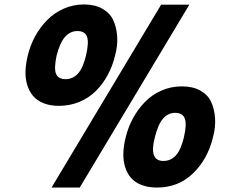

<svg xmlns="http://www.w3.org/2000/svg" viewBox="-20 -841 1031 871"><path d="M370.1 -588.9Q384.3 -649.4 374.5 -674.8Q364.7 -700.2 331.1 -700.2Q298.8 -700.2 275.4 -674.1Q252 -647.9 236.8 -588.9Q224.1 -529.3 234.4 -505.6Q244.6 -481.9 276.9 -481.9Q309.6 -481.9 332.8 -506.3Q356 -530.8 370.1 -588.9ZM814 -216.8Q828.1 -277.3 818.4 -303.2Q808.6 -329.1 774.9 -329.1Q742.7 -329.1 719.7 -303Q696.8 -276.9 682.1 -216.8Q654.8 -110.8 721.2 -110.8Q753.9 -110.8 776.9 -135Q799.8 -159.2 814 -216.8ZM502 -588.9Q490.7 -541.5 468.8 -501Q446.8 -460.4 415.3 -428.7Q383.8 -397 340.3 -378.9Q296.9 -360.8 247.1 -360.8Q207.5 -360.8 177.7 -372.8Q147.9 -384.8 130.1 -405.8Q112.3 -426.8 103.5 -455.6Q94.7 -484.4 95.7 -517.8Q96.7 -551.3 106 -588.9Q117.2 -635.7 139.6 -676.8Q162.1 -717.8 194.1 -750.2Q226.1 -782.7 269.3 -801.8Q312.5 -820.8 360.8 -820.8Q409.7 -820.8 443.8 -801.8Q478 -782.7 493.2 -750.7Q508.3 -718.8 511.5 -676.8Q514.6 -634.8 502 -588.9ZM710.9 -819.8H838.9L341.8 9.8H213.9ZM945.8 -216.8Q921.9 -118.7 855.5 -54.4Q789.1 9.8 691.9 9.8Q651.9 9.8 621.8 -2Q591.8 -13.7 574 -34.4Q556.2 -55.2 547.4 -84Q538.6 -112.8 539.6 -146Q540.5 -179.2 549.8 -216.8Q561 -263.7 583.7 -305.2Q606.4 -346.7 638.2 -379.2Q669.9 -411.6 713.1 -430.4Q756.3 -449.2 805.2 -449.2Q854.5 -449.2 888.7 -430.2Q922.9 -411.1 937.7 -379.2Q952.6 -347.2 955.6 -304.9Q958.5 -262.7 945.8 -216.8Z"/></svg>

Font: Sinkin Sans 700 Bold Italic
Style: Bold Italic
Weight: 700
Italic angle: -112°
Designer: Keith Bates
Foundry: K-Type
Version: Sinkin Sans (version 1.0)  by Keith Bates   •   © 2014   www